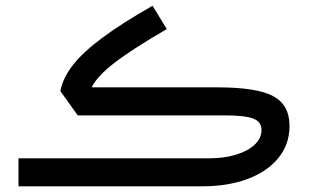

<svg xmlns="http://www.w3.org/2000/svg" viewBox="-20 -659 1117 679"><path d="M519.5 -638.7 569.8 -556.2Q446.3 -484.4 384.8 -436.8Q323.2 -389.2 304.2 -350.1H748.5Q888.2 -350.1 946 -319.1Q1003.9 -288.1 1003.9 -213.9Q1003.9 -149.4 965.3 -101.3Q926.8 -53.2 856.9 -26.6Q787.1 0 693.4 0H45.4V-99.1H718.8Q772.9 -99.1 814.9 -112.1Q856.9 -125 880.9 -147.7Q904.8 -170.4 904.8 -199.2Q904.8 -228.5 875.5 -239.7Q846.2 -251 770.5 -251H254.9L193.4 -336.9Q202.1 -383.3 238 -429.2Q273.9 -475.1 342.8 -526.1Q411.6 -577.1 519.5 -638.7Z"/></svg>

Font: Estedad-FD Medium
Style: Regular
Weight: 500
Designer: Amin Abedi
Version: Version 7.3